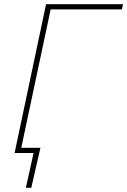

<svg xmlns="http://www.w3.org/2000/svg" viewBox="-20 -734 610 921"><path d="M104 167 141 0H50L201 -714H570L565 -689H223L82 -25H174L130 167Z"/></svg>

Font: Noto Sans Thin
Style: Italic
Weight: 100
Italic angle: -12°
Designer: Monotype Design Team
Foundry: Monotype Imaging Inc.
Version: Version 2.013; ttfautohint (v1.8.4.7-5d5b)